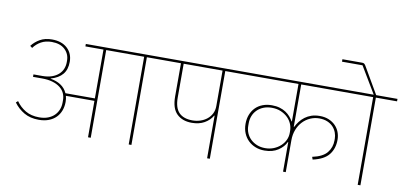

<svg xmlns="http://www.w3.org/2000/svg" viewBox="-81 -1194 3093 1464"><g transform="rotate(10 1465.5 -461.5)"><path d="M264 -66Q198 -66 150.5 -93.5Q103 -121 70 -166L85 -179Q114 -137 158 -111Q202 -85 264 -85Q303 -85 332.5 -96.5Q362 -108 381.5 -127.5Q401 -147 411 -172.5Q421 -198 421 -226V-246Q421 -274 410 -298.5Q399 -323 375.5 -341.5Q352 -360 317 -370.5Q282 -381 234 -381H165V-400H233Q276 -400 307 -411Q338 -422 358.5 -440.5Q379 -459 389 -483.5Q399 -508 399 -535V-547Q399 -599 362.5 -633.5Q326 -668 260 -668Q213 -668 178 -648.5Q143 -629 120 -597L103 -610Q128 -643 166.5 -665Q205 -687 259 -687Q334 -687 377.5 -647Q421 -607 421 -542Q421 -482 390.5 -445.5Q360 -409 300 -392V-390Q345 -383 379 -361Q413 -339 430 -301H658V-679H518V-698H1158V-679H994V0H973V-679H679V0H658V-282H437Q443 -261 443 -236Q443 -200 431.5 -169Q420 -138 397.5 -115Q375 -92 341.5 -79Q308 -66 264 -66Z M1580 -330H1577Q1555 -292 1514.5 -269Q1474 -246 1417 -246Q1344 -246 1301 -288Q1258 -330 1258 -422V-679H1118V-698H1765V-679H1601V0H1580ZM1279 -418Q1279 -338 1314.5 -301.5Q1350 -265 1419 -265Q1451 -265 1480 -274.5Q1509 -284 1531.5 -302Q1554 -320 1567 -346Q1580 -372 1580 -404V-679H1279Z M2168 -229H2165Q2148 -191 2105.5 -162.5Q2063 -134 2000 -134Q1962 -134 1930 -146.5Q1898 -159 1874 -182Q1850 -205 1836.5 -237.5Q1823 -270 1823 -310Q1823 -349 1835.5 -381Q1848 -413 1870.5 -436Q1893 -459 1925.5 -471.5Q1958 -484 1997 -484Q2031 -484 2058 -476Q2085 -468 2105.5 -454.5Q2126 -441 2140.5 -424Q2155 -407 2165 -389H2168V-679H1725V-698H2622V-679H2189V-351H2192Q2203 -373 2219 -394Q2235 -415 2257 -431.5Q2279 -448 2307 -457.5Q2335 -467 2371 -467Q2411 -467 2441.5 -454Q2472 -441 2493 -419.5Q2514 -398 2524.5 -370Q2535 -342 2535 -311Q2535 -243 2498 -196Q2461 -149 2374 -130L2367 -150Q2447 -167 2480 -207.5Q2513 -248 2513 -303V-317Q2513 -339 2504.5 -362.5Q2496 -386 2479 -405Q2462 -424 2434.5 -436Q2407 -448 2370 -448Q2334 -448 2301 -433.5Q2268 -419 2243 -392.5Q2218 -366 2203.5 -329Q2189 -292 2189 -247V0H2168ZM2002 -153Q2038 -153 2068.5 -165.5Q2099 -178 2121 -198.5Q2143 -219 2155 -245Q2167 -271 2167 -299V-316Q2167 -343 2156 -369.5Q2145 -396 2123.5 -417Q2102 -438 2071 -451.5Q2040 -465 2000 -465Q1964 -465 1935.5 -453.5Q1907 -442 1887 -422Q1867 -402 1856.5 -375.5Q1846 -349 1846 -319V-298Q1846 -268 1857.5 -241.5Q1869 -215 1889.5 -195.5Q1910 -176 1938.5 -164.5Q1967 -153 2002 -153Z M2746 -679H2582V-698H2747L2725 -735L2624 -904H2465V-923H2618Q2629 -923 2634.5 -918.5Q2640 -914 2645 -906L2766 -698H2931V-679H2767V0H2746Z"/></g></svg>

Font: IBM Plex Sans Devanagari Thin
Style: Regular
Weight: 100
Designer: Mike Abbink, Paul van der Laan, Pieter van Rosmalen, Erin McLaughlin
Foundry: Bold Monday
Version: Version 1.1